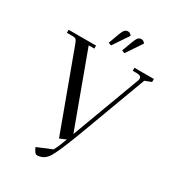

<svg xmlns="http://www.w3.org/2000/svg" viewBox="-253 -1048 1260 1389"><g transform="rotate(30 376.5 -354.0)"><path d="M22 -677V-702H251V-677H204L429 -66L641 -636Q644 -645 644 -653Q644 -677 602 -677H572V-702H734V-677L680 -656L473 -99Q403 88 369 143.5Q335 199 275 199Q266 199 255 183.5Q244 168 239 152L360 102Q377 75 408 -8L355 14L115 -637Q106 -662 98 -669.5Q90 -677 66 -677ZM320 -766 354 -858Q364 -885 374.5 -896Q385 -907 402 -907Q419 -907 432 -888L344 -757ZM432 -766 466 -858Q476 -885 486.5 -896Q497 -907 514 -907Q531 -907 544 -888L456 -757Z"/></g></svg>

Font: Dihjauti
Style: Bold
Weight: 700
Designer: T. Christopher White
Version: Version 3.0.0